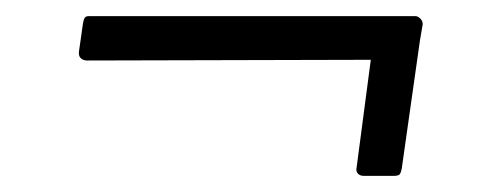

<svg xmlns="http://www.w3.org/2000/svg" viewBox="-20 -420 591 238"><path d="M498 -355Q498 -349 495 -347.5Q492 -346 485 -346L88 -345Q83 -345 80 -348Q77 -351 78 -357L83 -392Q84 -397 85.5 -398.5Q87 -400 90 -400H495Q498 -400 501 -397Q504 -394 504 -390ZM478 -211Q477 -206 475.5 -204Q474 -202 468 -202H431Q426 -202 423.5 -205Q421 -208 422 -212L444 -379Q445 -383 446.5 -384.5Q448 -386 451 -386H492Q498 -386 500 -382.5Q502 -379 501 -373Z"/></svg>

Font: Libre Franklin Light
Style: Italic
Weight: 300
Italic angle: -8°
Designer: Pablo Impallari, Rodrigo Fuenzalida, Nhung Nguyen
Foundry: Impallari Type
Version: Version 3.000